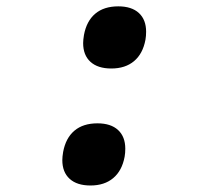

<svg xmlns="http://www.w3.org/2000/svg" viewBox="-20 -570 640 590"><path d="M171.5 -78Q171.5 -88 174 -103Q182 -146 208.8 -168.5Q235.5 -191 279.5 -191Q320.5 -191 342.8 -170.5Q365 -150 365 -113Q365 -100 363 -88.5Q355 -45.5 328 -22.8Q301 0 258 0Q216.5 0 194 -20.5Q171.5 -41 171.5 -78ZM235.5 -437.5Q235.5 -447.5 238 -462.5Q246 -505.5 272.8 -528Q299.5 -550.5 343.5 -550.5Q384.5 -550.5 406.8 -530Q429 -509.5 429 -472.5Q429 -459.5 427 -448Q419 -405 392 -382.2Q365 -359.5 322 -359.5Q280.5 -359.5 258 -380Q235.5 -400.5 235.5 -437.5Z"/></svg>

Font: JuliaMono Medium
Style: Italic
Weight: 500
Italic angle: -9°
Monospace: yes
Designer: cormullion
Foundry: corm
Version: Version 0.054; ttfautohint (v1.8.4)